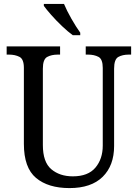

<svg xmlns="http://www.w3.org/2000/svg" viewBox="-20 -951 704 981"><path d="M335 10Q226 10 164 -42Q102 -94 102 -216V-604Q102 -649 79.5 -660.5Q57 -672 26 -672H14V-714H287V-672H275Q243 -672 221 -660Q199 -648 199 -600V-210Q199 -123 242 -86.5Q285 -50 352 -50Q430 -50 467.5 -94.5Q505 -139 505 -207V-604Q505 -649 483 -660.5Q461 -672 430 -672H418V-714H650V-672H638Q606 -672 584.5 -660Q563 -648 563 -600V-205Q563 -105 504.5 -47.5Q446 10 335 10ZM352 -771Q327 -789 297 -817.5Q267 -846 241.5 -875Q216 -904 204 -921V-931H307Q321 -897 345 -855Q369 -813 390 -784V-771Z"/></svg>

Font: Noto Serif Khmer SemiCondensed
Style: Regular
Weight: 400
Width: 4
Designer: Danh Hong and the Monotype Design Team
Foundry: Monotype Imaging Inc.
Version: Version 2.004; ttfautohint (v1.8.4.7-5d5b)